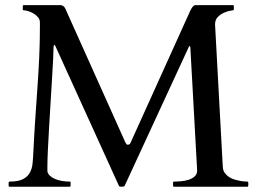

<svg xmlns="http://www.w3.org/2000/svg" viewBox="-20 -708 982 728"><path d="M12.7 -15.6Q12.7 -16.6 13.4 -18.1Q14.2 -19.5 16.6 -19.5Q48.8 -19.5 66.7 -28.6Q84.5 -37.6 93 -53Q101.6 -68.4 103.5 -88.4Q105.5 -108.4 106.4 -129.9Q109.4 -192.9 113.5 -253.7Q117.7 -314.5 121.8 -373.8Q126 -433.1 128.7 -490.7Q131.3 -548.3 131.3 -605V-623Q131.3 -634.3 124 -642.8Q116.7 -651.4 106.7 -657.2Q96.7 -663.1 86.4 -666Q76.2 -668.9 70.3 -668.9Q66.4 -668.9 66.4 -672.9V-684.6Q66.4 -685.5 66.9 -687Q67.4 -688.5 70.3 -688.5H211.4Q216.8 -687.5 220.2 -684.8Q223.6 -682.1 226.6 -677.7L455.6 -167.5Q458 -164.1 459.5 -161.6Q460.9 -159.2 464.4 -159.2Q469.7 -159.7 471.9 -161.9Q474.1 -164.1 475.6 -168L702.1 -668.9Q707 -678.2 711.4 -683.3Q715.8 -688.5 720.7 -688.5H862.8Q865.7 -688.5 866.2 -687Q866.7 -685.5 866.7 -684.6V-672.9Q866.7 -671.9 866 -670.4Q865.2 -668.9 862.8 -668.9Q861.8 -668.9 851.3 -667Q840.8 -665 828.4 -659.4Q815.9 -653.8 805.7 -643.3Q795.4 -632.8 795.4 -615.7L824.7 -76.2Q825.2 -62 832.3 -52.2Q839.4 -42.5 849.6 -36.1Q859.9 -29.8 871.3 -26.6Q882.8 -23.4 892.8 -21.7Q902.8 -20 909.9 -19.8Q917 -19.5 917.5 -19.5Q919.9 -19.5 920.7 -18.1Q921.4 -16.6 921.4 -15.6V-3.9Q921.4 -2.9 920.7 -1.5Q919.9 0 917.5 0H640.1Q636.2 0 636.2 -3.9V-15.6Q636.2 -19.5 640.1 -19.5Q651.9 -19.5 666.7 -20.8Q681.6 -22 695.3 -26.4Q709 -30.8 718.3 -39.3Q727.5 -47.9 727.5 -62L701.7 -528.3Q701.2 -533.2 698.7 -533.2Q696.8 -533.2 695.3 -528.8L452.6 -3.4Q450.7 0 441.4 0Q438.5 0 435.1 -0.5Q431.6 -1 430.7 -3.9L191.4 -530.3Q189.9 -533.7 189.2 -535.4Q188.5 -537.1 186.5 -537.1Q183.1 -537.1 183.1 -530.8Q183.1 -516.1 181.4 -482.4Q179.7 -448.7 177 -405.3Q174.3 -361.8 171.4 -313Q168.5 -264.2 165.8 -218.8Q163.1 -173.3 161.4 -136Q159.7 -98.6 159.7 -78.1V-58.1Q161.6 -48.8 169.4 -41.5Q177.2 -34.2 189 -29.3Q200.7 -24.4 214.8 -22Q229 -19.5 244.6 -19.5Q247.1 -19.5 247.3 -18.1Q247.6 -16.6 247.6 -15.6V-3.9Q247.6 0 244.6 0H16.6Q12.7 0 12.7 -3.9Z"/></svg>

Font: Kurinto Book Core
Style: Regular
Weight: 400
Designer: Kurinto was developed by Clint Goss from a range of fonts that are compatible with the SIL Open Font License Version 1.1
Foundry: Clinton F. Goss
Version: Version 2.196; July 25, 2020